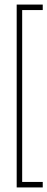

<svg xmlns="http://www.w3.org/2000/svg" viewBox="-20 -720 207 840"><path d="M53 76V-700H77V76ZM53 100V76H167V100ZM77 -676V-700H167V-676Z"/></svg>

Font: Foldit Thin
Style: Regular
Weight: 100
Designer: Sophia Tai
Foundry: Sophia Tai
Version: Version 1.003